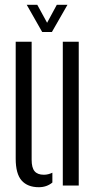

<svg xmlns="http://www.w3.org/2000/svg" viewBox="-20 -774 403 801"><path d="M45.5 -112V-600H112V-107.5Q112 -74.5 124.2 -59.8Q136.5 -45 163 -45Q181 -45 198.5 -53.5V-12.5Q175 7 142 7Q95 7 70.2 -21Q45.5 -49 45.5 -112ZM242 0V-600H308.5V0ZM156 -640.5 91.5 -754H135.5L176.5 -679L217 -754H261.5L196.5 -640.5Z"/></svg>

Font: Big Shoulders Stencil Display Thin
Style: Regular
Weight: 400
Version: Version 2.001